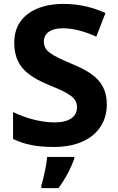

<svg xmlns="http://www.w3.org/2000/svg" viewBox="-20 -744 606 985"><path d="M528 -207C528 -318 464 -368 352 -415C242 -461 205 -482 205 -531C205 -571 237 -599 302 -599C357 -599 417 -582 474 -556L521 -677C464 -703 393 -724 306 -724C156 -724 53 -654 53 -526C53 -407 118 -355 231 -308C338 -264 375 -243 375 -193C375 -147 337 -116 261 -116C193 -116 112 -137 47 -169V-31C106 -3 166 10 257 10C437 10 528 -86 528 -207ZM361 71V61H222C219 101 204 169 192 208V221H280C317 171 344 118 361 71Z"/></svg>

Font: Noto Sans Canadian Aboriginal
Style: Bold
Weight: 700
Designer: Monotype Design Team, Typotheque's Kevin King
Foundry: Monotype Imaging Inc.
Version: Version 2.004